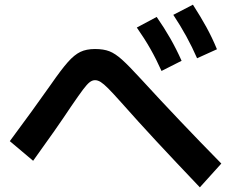

<svg xmlns="http://www.w3.org/2000/svg" viewBox="-20 -803 978 812"><path d="M558.6 -686.5 642.6 -731.4Q674.8 -685.1 700.2 -640.6Q725.6 -596.2 748 -545.9L663.1 -502.9Q641.1 -552.2 616 -596.4Q590.8 -640.6 558.6 -686.5ZM712.9 -740.2 795.9 -783.2Q828.6 -732.4 853 -688Q877.4 -643.6 897.5 -594.7L813.5 -556.6Q772.9 -649.9 712.9 -740.2ZM493.2 -369.1Q456.5 -410.2 437.5 -429.2Q418.5 -448.2 406 -456.1Q393.6 -463.9 381.8 -463.9Q370.1 -463.9 358.9 -455.1Q347.7 -446.3 330.8 -423.8Q314 -401.4 281.2 -353.5Q219.7 -260.7 120.1 -123L21.5 -206.1Q119.1 -337.4 194.3 -444.3Q239.7 -509.8 267.1 -540.5Q294.4 -571.3 319.8 -583.5Q345.2 -595.7 381.8 -595.7Q418 -595.7 442.6 -586.2Q467.3 -576.7 496.3 -550.5Q525.4 -524.4 578.1 -466.8Q737.3 -293 916 -111.3L825.2 -10.7Q716.8 -124.5 640.4 -206.8Q564 -289.1 493.2 -369.1Z"/></svg>

Font: Pretendard JP
Style: Bold
Weight: 700
Designer: Base glyphs from Inter by Rasmus Andersson; Hangeul glyphs from Noto Sans CJK(Source Han Sans) by Jang Soo-young and Kan
Foundry: Kil Hyung-jin
Version: Version 1.309